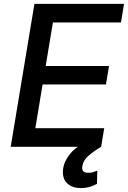

<svg xmlns="http://www.w3.org/2000/svg" viewBox="-20 -747 651 977"><path d="M34.4 0 155.2 -727.3H611.2L595.5 -632.8H249.3L212.4 -411.2H534.8L519.2 -317.1H196.7L159.8 -94.5H510.3L494.7 0ZM392 209.9Q347.3 209.9 321.7 185.7Q296.2 161.6 300.8 116.1Q304.7 75.3 337.5 35Q370.4 -5.3 437.9 -33.4L494.7 0Q459.2 20.6 431.6 44.2Q404.1 67.8 399.1 97.7Q392.4 132.5 429.3 132.5Q443.9 132.5 455.6 128.6Q467.3 124.6 475.1 121.1L473.4 188.6Q460.2 196 439.3 202.9Q418.3 209.9 392 209.9Z"/></svg>

Font: Inter UI Medium
Style: Italic
Weight: 500
Italic angle: 9.39999°
Designer: Rasmus Andersson
Foundry: rsms
Version: 3.2;8d6f07862